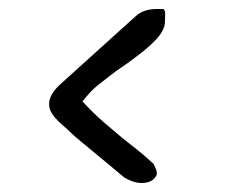

<svg xmlns="http://www.w3.org/2000/svg" viewBox="-20 -516 515 426"><path d="M294 -110Q276 -110 256 -122Q248 -129 231.5 -142.5Q215 -156 196.5 -171.5Q178 -187 162 -200Q146 -213 140 -219Q134 -225 128.5 -230Q123 -235 118 -239Q108 -248 102 -255Q96 -262 92.5 -269Q89 -276 89 -286Q89 -307 116 -331L281 -480Q298 -496 328 -496H343Q347 -491 346.5 -484Q346 -477 346 -468Q346 -451 329.5 -432Q313 -413 282 -390Q268 -379 253 -369Q238 -359 224 -348Q211 -338 196 -326Q181 -314 163 -291Q189 -263 210 -245Q231 -227 250 -211Q268 -197 286 -182.5Q304 -168 321 -152Q323 -148 325.5 -142Q328 -136 328 -131Q328 -125 319.5 -117.5Q311 -110 294 -110Z"/></svg>

Font: Fuzzy Bubbles
Style: Regular
Weight: 400
Designer: Robert E. Leuschke
Foundry: Robert E. Leuschke
Version: Version 1.010; ttfautohint (v1.8.3)